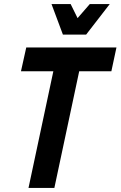

<svg xmlns="http://www.w3.org/2000/svg" viewBox="-20 -923 592 943"><path d="M83 -573 109 -690H552L527 -573H369L247 0H120L242 -573ZM233 -903H327L361 -834L421 -903H519L403 -753H289Z"/></svg>

Font: Radio Canada Condensed SemiBold
Style: Italic
Weight: 600
Width: 3
Italic angle: -12°
Designer: Charles Daoud, Etienne Aubert Bonn, Alexandre Saumier Demers, Jacques Le Bailly
Foundry: Radio-Canada
Version: Version 2.104; ttfautohint (v1.8.4.7-5d5b);gftools[0.9.28.de